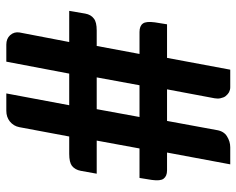

<svg xmlns="http://www.w3.org/2000/svg" viewBox="-92 -672 763 620"><g transform="rotate(-90 290.0 -361.5)"><path d="M325.2 -293 350.6 -431.2H248L222.7 -293ZM464.8 -520H565.4L556.6 -468.3Q553.2 -449.7 540.5 -440.4Q529.3 -431.2 502 -431.2H452.1L426.3 -293H497.1Q516.6 -293 524.4 -282.2Q532.2 -272 528.3 -243.2L522 -204.1H413.6L375.5 0H318.4Q310.5 0 302.7 -3.9Q296.4 -7.3 290 -15.1Q285.6 -20.5 283.2 -31.7Q281.2 -40.5 283.2 -50.8L312 -204.1H210L180.7 -44.9Q177.2 -21 160.6 -10.7Q143.6 0 125 0H69.8L107.9 -204.1H50.3Q31.7 -204.1 23.4 -215.3Q15.6 -225.6 19.5 -253.4L25.9 -293H121.1L146.5 -431.2H39.6L48.8 -482.4Q52.2 -501 64.9 -511.2Q76.7 -520 103.5 -520H159.7L189.9 -681.2Q193.4 -699.7 208.5 -711.9Q222.7 -723.1 242.7 -723.1H298.8L260.7 -520H362.8L401.4 -723.1H456.5Q475.6 -723.1 486.8 -710.9Q498.5 -697.8 495.6 -680.2Z"/></g></svg>

Font: Lato-SemiBold
Style: Bold
Weight: 500
Designer: Lukasz Dziedzic with Adam Twardoch and Botio Nikoltchev
Foundry: tyPoland Lukasz Dziedzic
Version: ""